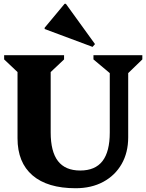

<svg xmlns="http://www.w3.org/2000/svg" viewBox="-20 -983 777 1019"><path d="M562.6 -595 476 -667.6V-690H735.4V-667.6L660.4 -595V-254.6Q660.4 -173.4 625.6 -112.6Q590.8 -51.8 528 -17.9Q465.2 16 381.4 16Q232 16 152.5 -52.3Q73 -120.6 73 -249.2V-600.6L2 -667.6V-690H320V-667.6L249 -600.6V-280.2Q249 -178 287.8 -128Q326.6 -78 405.8 -78Q485 -78 523.8 -128Q562.6 -178 562.6 -280.2ZM471.2 -734.2 217 -829V-835.8L322.8 -962.8H329.6L484.2 -749Z"/></svg>

Font: Platypi Light
Style: Regular
Weight: 300
Designer: David Sargent
Foundry: Bolt Cutter Type
Version: Version 1.200